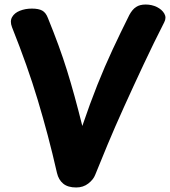

<svg xmlns="http://www.w3.org/2000/svg" viewBox="-20 -808 752 849"><path d="M33 -688Q23 -714 33.5 -732.5Q44 -751 68 -760.5Q92 -770 121 -770Q151 -770 167 -761Q183 -752 192 -728Q218 -664 238.5 -608Q259 -552 276 -497.5Q293 -443 309.5 -383Q326 -323 344 -251Q378 -351 410.5 -432.5Q443 -514 478 -589Q513 -664 552 -742Q565 -766 581.5 -777Q598 -788 624 -788Q651 -788 673.5 -777Q696 -766 706.5 -748Q717 -730 706 -709Q660 -619 615 -523Q570 -427 529 -336.5Q488 -246 455.5 -168Q423 -90 401 -35Q393 -14 370.5 3.5Q348 21 317 21Q280 21 259.5 4Q239 -13 232 -43Q212 -131 191 -210Q170 -289 147 -365.5Q124 -442 96 -521Q68 -600 33 -688Z"/></svg>

Font: Playpen Sans Arabic
Style: Bold
Weight: 700
Version: Version 2.000